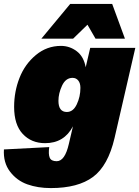

<svg xmlns="http://www.w3.org/2000/svg" viewBox="-51 -744 710 979"><path d="M395 -618 322 -547H160L307 -724H521L586 -547H436ZM409 -500H639L533 -40Q500 101 423.5 158Q347 215 208 215Q142 215 88.5 196Q35 177 0 131Q-35 85 -31 18L200 6Q195 42 202.5 60Q210 78 238 78Q280 78 300 -10L321 -100Q276 -14 179 -14Q109 -14 65 -61Q21 -108 21 -199Q21 -277 48.5 -347Q76 -417 132 -463.5Q188 -510 260 -510Q304 -510 340 -483Q376 -456 386 -401ZM290 -173Q322 -173 340.5 -212Q359 -251 359 -296Q359 -320 348 -333.5Q337 -347 319 -347Q284 -347 265.5 -307.5Q247 -268 247 -230Q247 -173 290 -173Z"/></svg>

Font: Elaine Sans Black
Style: Italic
Weight: 900
Italic angle: -13°
Designer: Wei Huang
Foundry: Wei Huang
Version: Version 2.001;December 24, 2019;FontCreator 12.0.0.2547 64-b